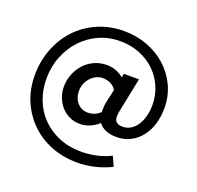

<svg xmlns="http://www.w3.org/2000/svg" viewBox="-126 -716 1023 995"><g transform="rotate(20 385.5 -218.0)"><path d="M342 -49Q311 -49 285 -61Q259 -73 240 -94Q221 -115 210 -143Q199 -171 199 -203Q199 -238 211.5 -270.5Q224 -303 246.5 -328.5Q269 -354 301 -369Q333 -384 372 -384Q398 -384 421.5 -375.5Q445 -367 464 -350Q466 -355 466.5 -360.5Q467 -366 469 -371H552Q542 -324 533 -277.5Q524 -231 514 -184Q512 -176 511.5 -169.5Q511 -163 510 -157Q507 -111 555 -111Q579 -111 599 -123Q619 -135 633 -156Q647 -177 655 -206Q663 -235 663 -270Q663 -322 643 -368.5Q623 -415 587.5 -449.5Q552 -484 502.5 -504Q453 -524 394 -524Q332 -524 278.5 -500Q225 -476 185.5 -434Q146 -392 123 -335Q100 -278 100 -212Q100 -149 121 -95Q142 -41 181 -1.5Q220 38 275 61Q330 84 398 84Q441 84 483 74.5Q525 65 560 47Q566 61 572 73.5Q578 86 584 100Q494 144 397 144Q320 144 254 118Q188 92 140 45Q92 -2 64.5 -66Q37 -130 37 -207Q37 -284 63 -352Q89 -420 136 -470.5Q183 -521 249.5 -550.5Q316 -580 396 -580Q463 -580 523.5 -557.5Q584 -535 629 -494.5Q674 -454 700.5 -398Q727 -342 727 -275Q727 -228 714.5 -187Q702 -146 678 -115.5Q654 -85 620 -67.5Q586 -50 544 -50Q509 -50 484 -60.5Q459 -71 445 -91Q397 -49 342 -49ZM280 -210Q280 -169 303 -143.5Q326 -118 361 -118Q400 -118 429 -146Q428 -151 428.5 -156Q429 -161 429 -166Q429 -189 436.5 -219Q444 -249 449 -275Q436 -295 416.5 -304Q397 -313 374 -313Q355 -313 338 -304.5Q321 -296 308 -281.5Q295 -267 287.5 -248.5Q280 -230 280 -210Z"/></g></svg>

Font: Rosa Sans SemiBold
Style: Italic
Weight: 600
Italic angle: -12°
Designer: Pentagram / MCKL
Foundry: Pentagram / MCKL
Version: Version 1.005;September 16, 2019;FontCreator 11.5.0.2425 64-